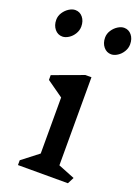

<svg xmlns="http://www.w3.org/2000/svg" viewBox="-170 -911 713 979"><g transform="rotate(20 186.5 -421.5)"><path d="M46 -693Q21 -693 4.5 -713Q-12 -733 -12 -763Q-12 -784 0 -802.5Q12 -821 29.5 -832Q47 -843 63 -843Q88 -843 104 -823.5Q120 -804 120 -774Q120 -753 108.5 -734Q97 -715 79.5 -704Q62 -693 46 -693ZM385 -774Q385 -753 373.5 -734Q362 -715 344.5 -704Q327 -693 311 -693Q286 -693 269.5 -713Q253 -733 253 -763Q253 -784 265 -802.5Q277 -821 294.5 -832Q312 -843 328 -843Q353 -843 369 -823.5Q385 -804 385 -774ZM347 -35 329 0H58V-26L147 -95V-399L58 -462V-488L224 -549H257V-71Z"/></g></svg>

Font: Inknut Antiqua Light
Style: Regular
Weight: 300
Designer: Claus Eggers Sørensen
Foundry: Claus Eggers Sørensen
Version: Version 1.003; ttfautohint (v1.8.2) -l 8 -r 50 -G 200 -x 14 